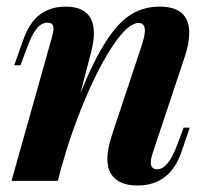

<svg xmlns="http://www.w3.org/2000/svg" viewBox="-20 -551 644 585"><path d="M533.2 -88.9Q498 14.2 398.9 14.2Q342.3 14.2 319.8 -19Q307.1 -37.6 307.1 -65.9Q307.1 -98.6 322.8 -145L412.6 -415Q421.4 -442.4 421.4 -458Q421.4 -481 402.3 -481Q371.6 -481 327.9 -417.7Q284.2 -354.5 240.5 -251.5Q196.8 -148.4 165.5 -35.6L156.2 0H15.1L136.7 -432.1Q143.1 -454.6 143.1 -463.9Q143.1 -481.9 125 -481.9Q106.9 -481.9 92.3 -464.6Q77.6 -447.3 61.5 -403.3L42.5 -352.1H23.4L50.3 -428.2Q69.3 -482.4 101.6 -506.6Q133.8 -530.8 179.7 -530.8Q266.1 -530.8 266.1 -449.2Q266.1 -425.3 257.3 -391.1L225.1 -267.1Q266.6 -369.6 304.4 -427.2Q342.3 -484.9 380.6 -507.8Q418.9 -530.8 466.3 -530.8Q556.6 -530.8 556.6 -450.7Q556.6 -419.4 543.5 -379.9L445.3 -85Q439.5 -66.9 439.5 -56.2Q439.5 -35.2 459 -35.2Q493.2 -35.2 521.5 -113.8L539.6 -162.1H558.1Z"/></svg>

Font: TypoPRO Playfair Display
Style: Bold Italic
Weight: 700
Italic angle: -14.9847°
Designer: Claus Eggers Sørensen
Foundry: Claus Eggers Sørensen
Version: Version 1.004;PS 001.004;hotconv 1.0.70;makeotf.lib2.5.58329